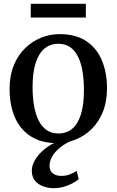

<svg xmlns="http://www.w3.org/2000/svg" viewBox="-20 -736 608 1002"><path d="M30 -271Q30 -341 51.8 -394.5Q73.5 -448 110.8 -484.2Q148 -520.5 194.5 -539.2Q241 -558 290.5 -558Q376 -558 430.8 -521Q485.5 -484 512 -420.2Q538.5 -356.5 538.5 -276Q538.5 -205.5 516.8 -152Q495 -98.5 457.8 -62.2Q420.5 -26 374 -7.5Q327.5 11 277.5 11Q214 11 167.2 -10.2Q120.5 -31.5 90 -69.5Q59.5 -107.5 44.8 -159Q30 -210.5 30 -271ZM285 -39.5Q327.5 -39.5 357.2 -64.5Q387 -89.5 402.5 -140Q418 -190.5 418 -266.5Q418 -317.5 411 -361.2Q404 -405 388.2 -438Q372.5 -471 347.2 -489.2Q322 -507.5 285 -507.5Q242 -507.5 212 -482.5Q182 -457.5 166 -407.2Q150 -357 150 -280.5Q150 -229 157.5 -185.2Q165 -141.5 181 -108.5Q197 -75.5 222.8 -57.5Q248.5 -39.5 285 -39.5ZM259.5 246Q234 246 207.8 237.2Q181.5 228.5 163.8 208.5Q146 188.5 146 155.5Q146 132.5 156.8 110Q167.5 87.5 186.5 66.8Q205.5 46 231.2 28.5Q257 11 287 -1L314.5 -5L352 -1Q317 14.5 291.5 35.5Q266 56.5 252.2 80.8Q238.5 105 238.5 129.5Q238.5 155.5 255.5 168.8Q272.5 182 300 182Q323 182 341.8 175Q360.5 168 380 156L391 199Q375.5 211.5 355 222.2Q334.5 233 310.5 239.5Q286.5 246 259.5 246ZM428 -716V-644.5H140.5V-716Z"/></svg>

Font: Merriweather 48pt Medium
Style: Regular
Weight: 500
Version: Version 2.100